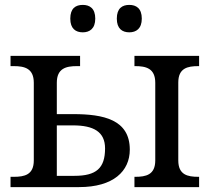

<svg xmlns="http://www.w3.org/2000/svg" viewBox="-20 -764 871 784"><path d="M318 -632C346 -632 369 -647 369 -688C369 -730 346 -744 318 -744C289 -744 267 -730 267 -688C267 -647 289 -632 318 -632ZM508 -632C536 -632 559 -647 559 -688C559 -730 536 -744 508 -744C479 -744 457 -730 457 -688C457 -647 479 -632 508 -632ZM23 0H303C443 0 510 -65 510 -153C510 -276 402 -298 279 -298H212V-426C212 -485 250 -494 294 -494H307V-536H23V-494H36C80 -494 118 -485 118 -426V-109C118 -50 80 -42 36 -42H23ZM529 0H793V-42H790C746 -42 708 -50 708 -109V-427C708 -486 746 -494 790 -494H793V-536H529V-494H532C576 -494 614 -485 614 -426V-109C614 -50 576 -42 532 -42H529ZM212 -46V-252H278C362 -252 409 -226 409 -158C409 -77 373 -46 284 -46Z"/></svg>

Font: Noto Serif Thai
Style: Regular
Weight: 400
Designer: Monotype Design Team
Foundry: Monotype Imaging Inc.
Version: Version 1.901